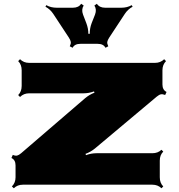

<svg xmlns="http://www.w3.org/2000/svg" viewBox="-20 -986 958 1025"><path d="M409.2 -752Q378.4 -752 367.7 -731L352.5 -738.8Q359.4 -752.9 357.9 -762.2Q356.4 -771.5 347.7 -785.2L264.2 -912.1Q248 -936.5 222.7 -950.2L227.1 -958.5Q251.5 -944.8 282.2 -944.8H369.6Q399.4 -944.8 413.6 -965.8L426.8 -956.5Q413.1 -935.5 423.3 -908.2L440.9 -862.3Q451.7 -834 451.7 -805.7H459Q459 -835.4 469.2 -862.3L487.3 -908.2Q497.6 -935.5 483.9 -956.5L497.1 -965.8Q511.2 -944.8 541 -944.8H628.4Q658.7 -944.8 683.1 -958.5L688 -950.2Q662.6 -936.5 646.5 -912.1L563 -785.2Q554.2 -771.5 552.7 -762.2Q551.3 -752.9 558.1 -738.8L543 -731Q532.2 -752 501.5 -752ZM847.2 -535.2Q847.2 -505.9 869.1 -495.1L861.8 -479Q847.7 -484.4 838.6 -482.4Q829.6 -480.5 816.9 -470.2L486.3 -192.9Q463.9 -174.8 436.5 -164.6L439 -157.7Q466.8 -168 495.6 -168H793Q823.2 -168 841.8 -186.5L851.6 -176.8Q833 -158.2 833 -128.4V-39.6Q833 -9.3 851.6 9.3L841.8 19Q822.8 0 793 0H102.5Q72.8 0 53.7 19L43.5 9.3Q63 -10.3 63 -39.6V-103Q63 -132.3 41 -142.6L48.3 -159.2Q62 -153.3 71.3 -155.5Q80.6 -157.7 92.8 -168L434.6 -461.9Q458 -481.4 484.4 -491.2L481.9 -498Q454.1 -487.8 424.8 -487.8H135.3Q106.4 -487.8 86.9 -468.3L77.1 -478.5Q95.7 -497.1 95.7 -527.3V-610.8Q95.7 -641.1 77.1 -659.7L86.9 -669.9Q106.4 -650.4 135.3 -650.4H807.6Q836.9 -650.4 856.4 -669.9L866.2 -659.7Q847.2 -640.6 847.2 -610.8Z"/></svg>

Font: Nosifer
Style: Regular
Weight: 400
Version: Version 001.002